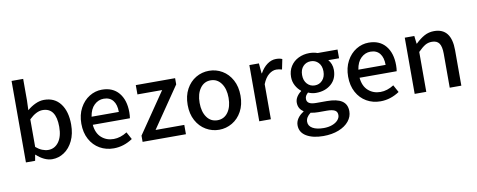

<svg xmlns="http://www.w3.org/2000/svg" viewBox="-74 -1067 4084 1645"><g transform="rotate(-10 1968.0 -244.5)"><path d="M169 -51H166L157 0H77V-709H178V-521L175 -437Q209 -466 247 -483.5Q285 -501 322 -501Q414 -501 464.5 -434Q515 -367 515 -253Q515 -172 486 -112Q457 -52 409 -20Q361 12 305 12Q271 12 236 -4.5Q201 -21 169 -51ZM411 -251Q411 -417 295 -417Q240 -417 178 -357V-117Q205 -94 232.5 -83Q260 -72 285 -72Q341 -72 376 -119.5Q411 -167 411 -251Z M1020 -218H697Q704 -144 747.5 -105.5Q791 -67 853 -67Q912 -67 970 -104L1005 -40Q927 12 840 12Q773 12 719 -19Q665 -50 633.5 -108Q602 -166 602 -244Q602 -321 633.5 -379.5Q665 -438 716 -469.5Q767 -501 825 -501Q920 -501 972 -438.5Q1024 -376 1024 -270Q1024 -242 1020 -218ZM936 -288Q936 -352 908 -387Q880 -422 827 -422Q781 -422 745 -388Q709 -354 699 -288Z M1092 -54 1334 -408H1119V-489H1461V-435L1219 -81H1469V0H1092Z M1527 -244Q1527 -323 1558.5 -381Q1590 -439 1642.5 -470Q1695 -501 1757 -501Q1819 -501 1871.5 -470Q1924 -439 1955.5 -381Q1987 -323 1987 -244Q1987 -166 1955.5 -108Q1924 -50 1871 -19Q1818 12 1757 12Q1696 12 1643 -19Q1590 -50 1558.5 -108Q1527 -166 1527 -244ZM1883 -244Q1883 -322 1848.5 -370Q1814 -418 1757 -418Q1700 -418 1665.5 -370Q1631 -322 1631 -244Q1631 -166 1665 -118.5Q1699 -71 1757 -71Q1815 -71 1849 -118.5Q1883 -166 1883 -244Z M2107 -489H2190L2198 -401H2201Q2227 -448 2263.5 -474.5Q2300 -501 2340 -501Q2373 -501 2394 -491L2376 -403Q2349 -411 2327 -411Q2294 -411 2262 -385.5Q2230 -360 2208 -305V0H2107Z M2424 91Q2424 60 2442.5 32.5Q2461 5 2495 -16V-20Q2451 -48 2451 -101Q2451 -128 2466.5 -152Q2482 -176 2505 -192V-196Q2478 -217 2459.5 -251Q2441 -285 2441 -326Q2441 -379 2466.5 -419Q2492 -459 2535.5 -480Q2579 -501 2630 -501Q2668 -501 2701 -489H2874V-413H2780Q2795 -397 2804 -373.5Q2813 -350 2813 -323Q2813 -245 2761 -200Q2709 -155 2630 -155Q2594 -155 2561 -170Q2548 -158 2541 -146.5Q2534 -135 2534 -118Q2534 -95 2553 -82.5Q2572 -70 2616 -70H2707Q2795 -70 2838.5 -41Q2882 -12 2882 49Q2882 96 2850.5 135Q2819 174 2761 197Q2703 220 2627 220Q2536 220 2480 186.5Q2424 153 2424 91ZM2723 -326Q2723 -374 2696.5 -402Q2670 -430 2630 -430Q2590 -430 2563.5 -402Q2537 -374 2537 -326Q2537 -278 2563.5 -249Q2590 -220 2630 -220Q2670 -220 2696.5 -249Q2723 -278 2723 -326ZM2784 65Q2784 35 2761.5 23Q2739 11 2693 11H2618Q2581 11 2553 4Q2510 36 2510 76Q2510 112 2545 132.5Q2580 153 2642 153Q2683 153 2715.5 141Q2748 129 2766 108.5Q2784 88 2784 65Z M3341 -218H3018Q3025 -144 3068.5 -105.5Q3112 -67 3174 -67Q3233 -67 3291 -104L3326 -40Q3248 12 3161 12Q3094 12 3040 -19Q2986 -50 2954.5 -108Q2923 -166 2923 -244Q2923 -321 2954.5 -379.5Q2986 -438 3037 -469.5Q3088 -501 3146 -501Q3241 -501 3293 -438.5Q3345 -376 3345 -270Q3345 -242 3341 -218ZM3257 -288Q3257 -352 3229 -387Q3201 -422 3148 -422Q3102 -422 3066 -388Q3030 -354 3020 -288Z M3459 -489H3542L3550 -421H3553Q3592 -459 3630.5 -480Q3669 -501 3715 -501Q3865 -501 3865 -308V0H3764V-295Q3764 -358 3744.5 -386Q3725 -414 3681 -414Q3648 -414 3622 -398.5Q3596 -383 3560 -347V0H3459Z"/></g></svg>

Font: Assistant SemiBold
Style: Regular
Weight: 600
Designer: Hebrew By Ben Nathan, Latin by Paul Hunt
Version: Version 2.001; ttfautohint (v1.6)